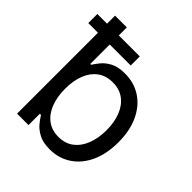

<svg xmlns="http://www.w3.org/2000/svg" viewBox="-201 -863 1008 1008"><g transform="rotate(45 303.5 -358.5)"><path d="M328.1 11.7Q278.3 11.7 246.6 -5.4Q214.8 -22.5 197 -44.7Q179.2 -66.9 168.9 -84H160.2V0H75.2V-727.5H162.6V-456.5H168.9Q179.2 -472.7 196.5 -494.4Q213.9 -516.1 245.1 -533Q276.4 -549.8 327.6 -549.8Q395.5 -549.8 447.5 -515.6Q499.5 -481.4 528.8 -418.5Q558.1 -355.5 558.1 -270Q558.1 -184.1 529.1 -120.8Q500 -57.6 448 -22.9Q396 11.7 328.1 11.7ZM314.9 -66.9Q365.2 -66.9 399.7 -93.8Q434.1 -120.6 451.7 -166.7Q469.2 -212.9 469.2 -271Q469.2 -328.1 451.9 -373.5Q434.6 -418.9 400.1 -445.3Q365.7 -471.7 314.9 -471.7Q264.6 -471.7 230.5 -446.3Q196.3 -420.9 178.7 -376Q161.1 -331.1 161.1 -271Q161.1 -210.4 179 -164.6Q196.8 -118.7 231.2 -92.8Q265.6 -66.9 314.9 -66.9ZM3.4 -600.6V-668H318.4V-600.6Z"/></g></svg>

Font: Inter 16pt
Style: Regular
Weight: 400
Version: Version 4.001;git-66647c0bb